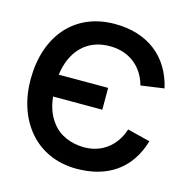

<svg xmlns="http://www.w3.org/2000/svg" viewBox="-109 -840 941 961"><g transform="rotate(15 361.5 -360.0)"><path d="M370.5 15C531 15 644 -61.5 688 -212.5L570 -242C543.5 -156.5 473 -97.5 378 -98.5C312 -99.5 249.5 -123.5 212 -175C182.5 -213 169.5 -257 164.5 -304H419.5V-417H163.5C179.5 -539 253.5 -623 378 -621C476.5 -620 547.5 -562 572.5 -470.5L693 -487.5C657 -645 540 -735 370.5 -735C161.5 -735 34.5 -583.5 33.5 -360C32.5 -150 158.5 15 370.5 15Z"/></g></svg>

Font: Manrope
Style: Bold
Weight: 700
Designer: Mikhail Sharanda
Foundry: Mikhail Sharanda
Version: Version 4.505;FEAKit 1.0